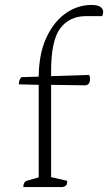

<svg xmlns="http://www.w3.org/2000/svg" viewBox="-20 -754 436 774"><path d="M74 0Q74 -21 90 -26L136 -39V-412L56 -414Q56 -434 67 -443L136 -445Q137 -538 167 -602.5Q197 -667 245 -700.5Q293 -734 349 -734Q374 -734 385 -726Q396 -718 396 -706Q396 -698 392 -689H327Q260 -689 223 -640Q186 -591 186 -467V-447L339 -452Q342 -447 342.5 -443Q343 -439 343 -436Q343 -411 323 -410L186 -412V-40L251 -25Q251 -13 247.5 -8Q244 -3 233 0Z"/></svg>

Font: Petrona ExtraLight
Style: Regular
Weight: 200
Designer: Ringo R. Seeber
Foundry: Ringo R. Seeber
Version: Version 2.001; ttfautohint (v1.8.3)